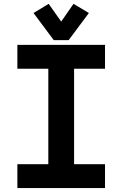

<svg xmlns="http://www.w3.org/2000/svg" viewBox="-20 -962 626 982"><path d="M229 -942.4 293 -851.6 356 -942.4 434.6 -895.5 331.1 -756.8H254.9L151.4 -895.5ZM517.1 0H68.8V-122.1H227.1V-610.4H68.8V-732.4H517.1V-610.4H358.9V-122.1H517.1Z"/></svg>

Font: Consola Mono
Style: Bold
Weight: 700
Monospace: yes
Designer: Wojciech Kalinowski "wmk69" (wmk69@o2.pl)
Foundry: Wojciech Kalinowski "wmk69" (wmk69@o2.pl)
Version: Version 2.1.0